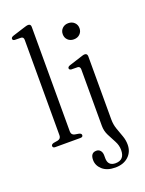

<svg xmlns="http://www.w3.org/2000/svg" viewBox="-175 -813 855 1130"><g transform="rotate(-20 252.0 -248.0)"><path d="M165.5 -712.5V-57.5Q165.5 -35.5 186.5 -31L212.5 -26.5Q227 -22.5 227 -12.5Q227 0 210.5 0H54Q38 0 38 -12.5Q38 -22 52.5 -26.5L79.5 -31Q100.5 -35.5 100.5 -57V-654.5Q100.5 -672.5 85 -674L45 -674.5Q32 -676 32 -686Q32 -695.5 47 -700.5L119.5 -723.5Q140.5 -730.5 148 -730.5Q165.5 -730.5 165.5 -712.5ZM374 -558.5Q351 -558.5 336.5 -572.8Q322 -587 322 -609Q322 -631 336.8 -645.2Q351.5 -659.5 374 -659.5Q397.5 -659.5 412.2 -645.2Q427 -631 427 -609Q427 -587.5 412.2 -573Q397.5 -558.5 374 -558.5ZM419 -40.5Q419 -8.5 429 20Q439 48.5 449 75.8Q459 103 459 131.5Q459 177 428 205.5Q397 234 345.5 234Q294 234 265.2 208.2Q236.5 182.5 236.5 147.5Q236.5 102.5 273 102.5Q288.5 102.5 298 114Q307.5 125.5 307.5 144.5V161.5Q307.5 210.5 355.5 210.5Q412 210 412 148Q412 119 397.5 92Q383 65 368.5 36.8Q354 8.5 354 -24V-377.5Q354 -395.5 338.5 -397L298.5 -397.5Q285.5 -399.5 285.5 -409Q285.5 -418.5 300.5 -423.5L372.5 -446.5Q383 -450 389.8 -452Q396.5 -454 402 -454Q419 -454 419 -435Z"/></g></svg>

Font: Fraunces 72pt S050 Light
Style: Regular
Weight: 300
Version: Version 1.000; ttfautohint (v1.8.3)